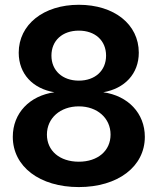

<svg xmlns="http://www.w3.org/2000/svg" viewBox="-20 -759 649 791"><path d="M304.7 11.7C465.8 11.7 576.7 -72.8 576.7 -195.3C576.7 -292.5 507.3 -364.7 405.3 -378.9C493.2 -394 551.8 -454.6 551.8 -542C551.8 -658.7 450.7 -739.3 304.7 -739.3C159.2 -739.3 57.1 -657.7 57.1 -542C57.1 -454.1 115.7 -393.6 204.1 -378.9C102.1 -364.7 32.7 -293 32.7 -195.3C32.7 -72.8 143.1 11.7 304.7 11.7ZM304.7 -92.8C226.1 -92.8 173.3 -137.7 173.3 -204.6C173.3 -272 228 -320.8 304.7 -320.8C380.9 -320.8 435.5 -272 435.5 -204.6C435.5 -137.7 382.8 -92.8 304.7 -92.8ZM304.7 -426.8C237.3 -426.8 191.9 -468.3 191.9 -529.8C191.9 -591.8 236.8 -632.8 304.7 -632.8C372.1 -632.8 417 -591.8 417 -529.8C417 -467.8 371.6 -426.8 304.7 -426.8Z"/></svg>

Font: Raveo Display Display SemiBold
Style: Regular
Weight: 600
Designer: Jakub Foglar, Rasmus Andersson (Inter)
Foundry: Jakubfoglar.com
Version: Version 1.100;Glyphs 3.2.3 (3260)